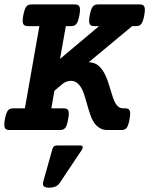

<svg xmlns="http://www.w3.org/2000/svg" viewBox="-24 -600 689 886"><path d="M157.7 -479.5H105.5Q97.2 -479.5 91.8 -481.4Q86.4 -483.4 83.5 -488.8Q80.6 -494.1 80.6 -503.9Q80.6 -513.7 83.5 -529.3Q86.4 -544.9 89.8 -554.7Q93.3 -564.5 97.9 -570.1Q102.5 -575.7 108.6 -577.6Q114.7 -579.6 123 -579.6H320.3Q328.6 -579.6 334 -577.6Q339.4 -575.7 342.3 -570.1Q345.2 -564.5 345.2 -554.7Q345.2 -544.9 342.3 -529.3Q339.4 -513.7 335.9 -503.9Q332.5 -494.1 327.9 -488.8Q323.2 -483.4 317.1 -481.4Q311 -479.5 302.7 -479.5H279.8L252.9 -328.1L433.1 -479.5H412.1Q403.8 -479.5 398.4 -481.4Q393.1 -483.4 390.1 -488.8Q387.2 -494.1 387.2 -503.9Q387.2 -513.7 390.1 -529.3Q393.1 -544.9 396.5 -554.7Q399.9 -564.5 404.5 -570.1Q409.2 -575.7 415.3 -577.6Q421.4 -579.6 429.7 -579.6H619.6Q627.9 -579.6 633.3 -577.6Q638.7 -575.7 641.6 -570.1Q644.5 -564.5 644.5 -554.7Q644.5 -544.9 641.6 -529.3Q638.7 -513.7 635.3 -503.9Q631.8 -494.1 627.2 -488.8Q622.6 -483.4 616.5 -481.4Q610.4 -479.5 602.1 -479.5H585.9L385.7 -313Q413.1 -311.5 429.4 -297.9Q445.8 -284.2 458 -261.2Q465.8 -246.1 471.7 -230Q477.5 -213.9 482.4 -197.8Q487.3 -181.6 491.9 -166.3Q496.6 -150.9 502 -137.7Q508.8 -120.6 519 -110.4Q529.3 -100.1 544.9 -100.1H552.2Q560.5 -100.1 565.9 -98.1Q571.3 -96.2 574 -90.6Q576.7 -85 576.7 -75.2Q576.7 -65.4 573.7 -49.8Q570.8 -34.2 567.6 -24.4Q564.5 -14.6 559.8 -9.3Q555.2 -3.9 549.1 -2Q543 0 534.7 0H471.7Q455.6 0 443.1 -5.6Q430.7 -11.2 421.1 -20.8Q411.6 -30.3 404.8 -42.7Q397.9 -55.2 393.1 -69.3Q387.7 -84 383.3 -99.6Q378.9 -115.2 374.5 -130.6Q370.1 -146 365.5 -160.4Q360.8 -174.8 355.5 -186.5Q346.2 -205.1 333.3 -216.1Q320.3 -227.1 303.2 -227.1Q293 -227.1 282.5 -223.1Q272 -219.2 261.7 -210.4L227.1 -181.2L212.9 -100.1H269Q277.3 -100.1 282.7 -98.1Q288.1 -96.2 290.8 -90.6Q293.5 -85 293.5 -75.2Q293.5 -65.4 290.5 -49.8Q287.6 -34.2 284.4 -24.4Q281.2 -14.6 276.6 -9.3Q272 -3.9 265.9 -2Q259.8 0 251.5 0H21Q12.7 0 7.1 -2Q1.5 -3.9 -1.2 -9.3Q-3.9 -14.6 -4.2 -24.4Q-4.4 -34.2 -1.5 -49.8Q1.5 -65.4 4.9 -75.2Q8.3 -85 12.9 -90.6Q17.6 -96.2 23.9 -98.1Q30.3 -100.1 38.6 -100.1H90.8ZM251 245.1Q243.2 256.3 230.7 261.2Q218.3 266.1 202.6 266.1Q186 266.1 178.7 259.8Q171.4 253.4 175.8 237.3L218.8 84.5Q220.7 78.1 226.3 74.7Q231.9 71.3 238.8 71.3H347.2Q355.5 71.3 357.2 77.4Q358.9 83.5 353 92.3Z"/></svg>

Font: Courier Prime
Style: Bold Italic
Weight: 700
Monospace: yes
Designer: Alan Dague-Greene
Foundry: Quote-Unquote Apps
Version: Version 1.202